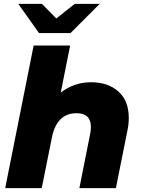

<svg xmlns="http://www.w3.org/2000/svg" viewBox="-20 -979 736 999"><path d="M650 -365Q650 -332 643 -300L583 0H393L449 -282Q453 -299 453 -318Q453 -390 378 -390Q328 -390 296 -359.5Q264 -329 251 -268L197 0H7L155 -742H345L296 -497Q365 -551 454 -551Q542 -551 596 -503Q650 -455 650 -365ZM499 -959 347 -807H183L75 -959H198L273 -883L369 -959Z"/></svg>

Font: Idrija
Style: Italic
Weight: 800
Italic angle: -11.3°
Designer: Julieta Ulanovsky
Foundry: Julieta Ulanovsky
Version: Version 7.200